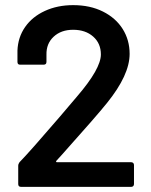

<svg xmlns="http://www.w3.org/2000/svg" viewBox="-20 -728 590 748"><path d="M51 -11V-82Q51 -89 56 -96Q97 -138 212 -272L280 -352Q373 -460 373 -516Q373 -559 343 -585.5Q313 -612 265 -612Q218 -612 189 -585Q160 -558 161 -515V-487Q161 -476 150 -476H58Q48 -476 48 -487V-531Q50 -583 78 -623Q106 -663 155 -685.5Q204 -708 265 -708Q331 -708 381 -683Q431 -658 458 -615Q485 -572 485 -518Q485 -436 397 -327Q357 -277 221 -125L200 -102Q198 -100 198.5 -98Q199 -96 202 -96H491Q496 -96 499 -93Q502 -90 502 -85V-11Q502 -6 499 -3Q496 0 491 0H62Q51 0 51 -11Z"/></svg>

Font: Barlow GEO Semi Bold
Style: Regular
Weight: 600
Designer: Jeremy Tribby
Foundry: Tribby Type
Version: Version 1.408